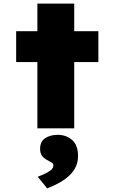

<svg xmlns="http://www.w3.org/2000/svg" viewBox="-20 -707 653 1058"><path d="M186 0V-687H389V0ZM69 -365V-535H522V-365ZM240 331 188 267Q202 262 222 253Q242 244 258 232Q274 220 274 205Q274 195 266.5 190Q259 185 246 178Q223 167 212 152Q201 137 201 113Q201 73 229 54.5Q257 36 298 36Q345 36 377.5 64.5Q410 93 410 153Q410 184 398.5 210Q387 236 364.5 258Q342 280 310.5 298Q279 316 240 331Z"/></svg>

Font: Lexend Giga Black
Style: Regular
Weight: 900
Designer: Bonnie Shaver-Troup, Thomas Jockin
Foundry: Lexend
Version: Version 1.007